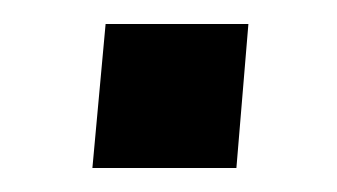

<svg xmlns="http://www.w3.org/2000/svg" viewBox="-20 -349 281 160"><path d="M68 -329H187L177 -209H57Z"/></svg>

Font: Muli SemiBold
Style: Italic
Weight: 600
Italic angle: -4.541°
Designer: Vernon Adams
Foundry: Vernon Adams
Version: Version 2.100; ttfautohint (v1.8.1.43-b0c9)